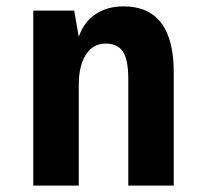

<svg xmlns="http://www.w3.org/2000/svg" viewBox="-20 -580 642 600"><path d="M84 0H226.1V-313C226.1 -357.4 234.4 -387.2 248.5 -409.2C263.2 -432.1 282.7 -443.8 310.5 -443.8C334 -443.8 353 -435.5 364.3 -418.5C375.5 -401.4 380.9 -372.6 380.9 -333V0H522.9V-355C522.9 -422.9 509.8 -474.1 483.4 -508.8C457 -543 417.5 -560.1 366.7 -560.1C331.1 -560.1 302.2 -551.8 277.8 -535.2C253.4 -518.6 236.3 -495.1 226.1 -464.8L211.9 -546.9H84Z"/></svg>

Font: Hack
Style: Bold
Weight: 700
Monospace: yes
Designer: Christopher Simpkins
Foundry: Christopher Simpkins
Version: Version 2.010